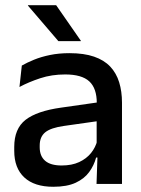

<svg xmlns="http://www.w3.org/2000/svg" viewBox="-20 -704 541 735"><path d="M447 0H349.5L353.5 -116L350 -131V-285L350.5 -309.5Q350.5 -366 321.8 -392.5Q293 -419 229.5 -419Q178 -419 134 -404.5Q90 -390 54.5 -371L63.5 -453Q83.5 -464.5 110.5 -475.5Q137.5 -486.5 171.5 -493.5Q205.5 -500.5 246 -500.5Q301.5 -500.5 340 -487.2Q378.5 -474 402 -449Q425.5 -424 436.2 -389Q447 -354 447 -311ZM184 11Q111.5 11 73 -24.8Q34.5 -60.5 34.5 -126.5V-141.5Q34.5 -211.5 77.8 -245.2Q121 -279 214 -292L361 -313L366.5 -242L225.5 -222Q175 -215 153.5 -197.8Q132 -180.5 132 -147V-140Q132 -106.5 152.8 -88.5Q173.5 -70.5 216 -70.5Q255 -70.5 283 -83.5Q311 -96.5 328.5 -118.2Q346 -140 352.5 -166.5L366 -101H348Q340 -71 321.5 -45.5Q303 -20 269.8 -4.5Q236.5 11 184 11ZM289.5 -548 195 -684H87V-682.5L203.5 -546.5H289.5Z"/></svg>

Font: Anek Malayalam Medium
Style: Regular
Weight: 500
Designer: Maithili Shingre (Malayalam) & Yesha Goshar (Latin)
Foundry: Ek Type
Version: Version 1.003